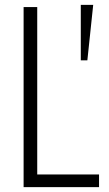

<svg xmlns="http://www.w3.org/2000/svg" viewBox="-20 -769 449 789"><path d="M312 -749H363L339 -521H312ZM77 -740H133V-52H387V0H77Z"/></svg>

Font: Encode Sans Compressed
Style: Light
Weight: 300
Designer: Pablo Impallari, Andres Torresi
Foundry: Pablo Impallari, Andres Torresi
Version: Version 1.000; ttfautohint (v1.00) -l 8 -r 50 -G 200 -x 14 -